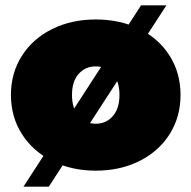

<svg xmlns="http://www.w3.org/2000/svg" viewBox="-20 -630 718 720"><path d="M21 -274Q21 -356 62 -420.5Q103 -485 175.5 -521Q248 -557 339 -557Q431 -557 503.5 -521Q576 -485 616.5 -420.5Q657 -356 657 -274Q657 -192 616.5 -127.5Q576 -63 503.5 -26.5Q431 10 339 10Q248 10 175.5 -26.5Q103 -63 62 -127.5Q21 -192 21 -274ZM428 -274Q428 -325 403 -353Q378 -381 339 -381Q300 -381 275 -353Q250 -325 250 -274Q250 -223 275 -194.5Q300 -166 339 -166Q378 -166 403 -194.5Q428 -223 428 -274ZM509 -610H604L163 70H68Z"/></svg>

Font: AtCorfu Sans
Style: AtCorfu Sans Black
Weight: 900
Designer: Kostas Teopoulos
Foundry: Kostas Teopoulos
Version: Version 1.00 July 8, 2025, initial release